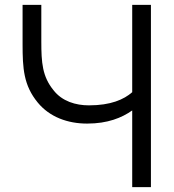

<svg xmlns="http://www.w3.org/2000/svg" viewBox="-20 -770 714 790"><path d="M524 -750V-390.6C489.6 -360.4 435.4 -336.5 345.8 -336.5C291.7 -336.5 235.4 -353.1 200 -399C154.2 -455.2 150 -512.5 150 -599V-750H72.9V-588.5C72.9 -488.5 77.1 -418.8 135.4 -347.9C184.4 -288.5 258.3 -261.5 338.5 -261.5C422.9 -261.5 481.3 -285.4 524 -315.6V0H601V-750Z"/></svg>

Font: Manrope3
Style: Regular
Weight: 400
Width: 4
Designer: Mikhail Sharanda
Foundry: Mikhail Sharanda
Version: Version 3.000;PS 003.000;hotconv 1.0.88;makeotf.lib2.5.64775